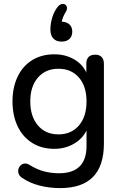

<svg xmlns="http://www.w3.org/2000/svg" viewBox="-20 -774 624 983"><path d="M94 137Q73 124 73 102Q73 87 83.5 75Q94 63 109 63Q119 63 129 69Q169 94 206 103.5Q243 113 282 113Q423 113 423 -27V-106Q402 -63 357.5 -37.5Q313 -12 258 -12Q193 -12 144.5 -42.5Q96 -73 70 -128Q44 -183 44 -255Q44 -326 70 -381Q96 -436 144.5 -466Q193 -496 258 -496Q314 -496 358 -471Q402 -446 422 -403V-447Q422 -494 468 -494Q489 -494 500.5 -482Q512 -470 512 -447V-39Q512 189 288 189Q232 189 182 176Q132 163 94 137ZM423 -255Q423 -332 384 -377Q345 -422 279 -422Q213 -422 174 -376.5Q135 -331 135 -255Q135 -178 174 -132Q213 -86 279 -86Q345 -86 384 -131.5Q423 -177 423 -255ZM238 -623Q238 -654 248 -686Q258 -718 277 -741Q289 -754 302 -754Q311 -754 317 -748Q323 -742 323 -732Q323 -722 316 -712Q301 -687 296 -663Q322 -662 336 -648.5Q350 -635 350 -612Q350 -588 335.5 -574.5Q321 -561 295 -561Q268 -561 253 -577Q238 -593 238 -623Z"/></svg>

Font: SN Pro
Style: Regular
Weight: 400
Designer: Tobias Whetton
Foundry: Supernotes
Version: Version 1.003